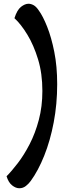

<svg xmlns="http://www.w3.org/2000/svg" viewBox="-20 -797 440 1024"><path d="M83 207Q64 207 44.5 191.5Q25 176 15 143Q42 116 75 73Q108 30 138 -28Q168 -86 187 -157.5Q206 -229 206 -312Q206 -405 183 -480.5Q160 -556 126 -612Q92 -668 57 -700Q71 -744 92 -760.5Q113 -777 132 -777Q145 -777 159 -769.5Q173 -762 187 -741Q209 -711 231.5 -654.5Q254 -598 269.5 -520.5Q285 -443 285 -348Q285 -242 266.5 -144.5Q248 -47 216 33Q184 113 144 168Q134 182 118.5 194.5Q103 207 83 207Z"/></svg>

Font: Akaya Telivigala
Style: Regular
Weight: 400
Designer: Vaishnavi Murthy Yerkadithaya, Juan Luis Blanco Aristondo
Version: Version 1.002; ttfautohint (v1.8.3)